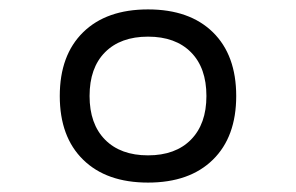

<svg xmlns="http://www.w3.org/2000/svg" viewBox="-20 -723 626 406"><path d="M293 -336.9Q205.1 -336.9 155.8 -385.3Q106.4 -433.6 106.4 -520Q106.4 -606.4 155.8 -654.8Q205.1 -703.1 293 -703.1Q380.9 -703.1 430.2 -654.8Q479.5 -606.4 479.5 -520Q479.5 -433.6 430.2 -385.3Q380.9 -336.9 293 -336.9ZM293 -394.5Q351.1 -394.5 383.8 -427.7Q416.5 -460.9 416.5 -520Q416.5 -579.6 383.8 -612.5Q351.1 -645.5 293 -645.5Q234.9 -645.5 202.1 -612.5Q169.4 -579.6 169.4 -520Q169.4 -460.9 202.1 -427.7Q234.9 -394.5 293 -394.5Z"/></svg>

Font: CaskaydiaMono NF Light
Style: Regular
Weight: 300
Designer: Aaron Bell
Foundry: Saja Typeworks
Version: Version 2111.001; ttfautohint (v1.8.4);Nerd Fonts 3.1.1